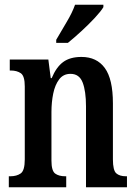

<svg xmlns="http://www.w3.org/2000/svg" viewBox="-20 -786 574 806"><path d="M17 0V-46H23Q50 -46 67 -58Q84 -70 84 -117V-423Q84 -467 67.5 -478.5Q51 -490 25 -490H21V-536H183L193 -458H197Q216 -504 245 -525.5Q274 -547 322 -547Q386 -547 420 -500.5Q454 -454 454 -352V-117Q454 -71 468 -58.5Q482 -46 509 -46H513V0H341V-340Q341 -403 327 -439.5Q313 -476 276 -476Q246 -476 228.5 -453Q211 -430 203.5 -393.5Q196 -357 196 -316V-112Q196 -69 211.5 -57.5Q227 -46 254 -46H258V0ZM216 -619Q236 -654 259.5 -693Q283 -732 295 -766H414V-756Q404 -739 378.5 -711.5Q353 -684 322 -655.5Q291 -627 265 -606H216Z"/></svg>

Font: Noto Serif Bengali ExtraCondensed SemiBold
Style: Regular
Weight: 600
Width: 2
Designer: Juan Bruce, Universal Thirst, Indian Type Foundry and the Monotype Design Team.
Foundry: Monotype Imaging Inc.
Version: Version 2.003; ttfautohint (v1.8.4.7-5d5b)